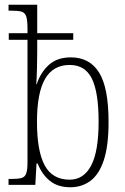

<svg xmlns="http://www.w3.org/2000/svg" viewBox="-20 -780 529 810"><path d="M277 10Q224 10 190.5 -17Q157 -44 139 -90H134L129 0H16V-25H28Q56 -25 70.5 -29Q85 -33 90.5 -48Q96 -63 96 -94V-612H17V-640H96V-659Q96 -695 90.5 -711Q85 -727 70.5 -731Q56 -735 29 -735H16V-760H137V-640H289V-612H137V-559Q137 -530 136 -490.5Q135 -451 133 -425H135Q152 -476 187 -507Q222 -538 279 -538Q358 -538 398 -474Q438 -410 438 -265Q438 -165 418 -104.5Q398 -44 361.5 -17Q325 10 277 10ZM274 -22Q333 -22 364.5 -81.5Q396 -141 396 -267Q396 -391 367.5 -448.5Q339 -506 274 -506Q204 -506 170 -447Q136 -388 136 -266Q136 -143 168.5 -82.5Q201 -22 274 -22Z"/></svg>

Font: Noto Serif Condensed ExtraLight
Style: Regular
Weight: 200
Width: 3
Designer: Monotype Design Team
Foundry: Monotype Imaging Inc.
Version: Version 2.013; ttfautohint (v1.8.4.7-5d5b)